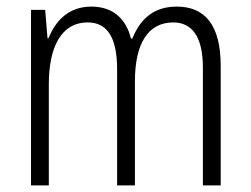

<svg xmlns="http://www.w3.org/2000/svg" viewBox="-20 -562 760 582"><path d="M516 -542C447 -542 406 -506 381 -445H377C363 -502 325 -542 257 -542C187 -542 148 -498 127 -446H124L117 -532H74V0H128V-307C128 -415 163 -494 246 -494C300 -494 335 -456 335 -352V0H389V-316C389 -430 429 -494 505 -494C560 -494 595 -454 595 -357V0H649V-363C649 -486 601 -542 516 -542Z"/></svg>

Font: Noto Sans Arabic Cond Light
Style: Regular
Weight: 300
Width: 3
Designer: Monotype Design Team, Nadine Chahine, Nizar Qandah and Khaled Hosny
Foundry: Monotype Imaging Inc.
Version: Version 2.012